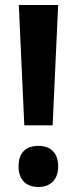

<svg xmlns="http://www.w3.org/2000/svg" viewBox="-20 -734 306 766"><path d="M190 -234 212 -714H55L77 -234ZM54 -70C54 -16 85 12 134 12C180 12 212 -16 212 -70C212 -125 181 -152 134 -152C83 -152 54 -125 54 -70Z"/></svg>

Font: Noto Sans Arabic UI Cn
Style: Bold
Weight: 700
Width: 3
Designer: Monotype Design Team, Nadine Chahine and Nizar Qandah
Foundry: Monotype Imaging Inc.
Version: Version 2.010